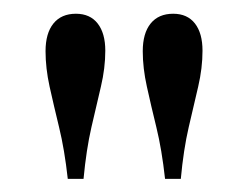

<svg xmlns="http://www.w3.org/2000/svg" viewBox="-20 -622 369 285"><path d="M80.6 -356.5Q75.8 -400 67.7 -433.1Q59.7 -466.1 53.6 -493.5Q47.6 -521 47.6 -546Q47.6 -572.6 59.3 -587.1Q71 -601.6 92.7 -601.6Q113.7 -601.6 125 -587.1Q136.3 -572.6 136.3 -546.8Q136.3 -521 129.8 -493.5Q123.4 -466.1 115.7 -433.1Q108.1 -400 104 -356.5ZM225 -356.5Q220.2 -400 212.1 -433.1Q204 -466.1 198 -493.5Q191.9 -521 191.9 -546Q191.9 -572.6 203.6 -587.1Q215.3 -601.6 237.1 -601.6Q258.1 -601.6 269.4 -587.1Q280.6 -572.6 280.6 -546.8Q280.6 -521 274.2 -493.5Q267.7 -466.1 260.1 -433.1Q252.4 -400 248.4 -356.5Z"/></svg>

Font: Playfair 12pt Light
Style: Regular
Weight: 300
Designer: Claus Eggers Sørensen
Foundry: Claus Eggers Sørensen
Version: Version 2.000;gftools[0.9.28]